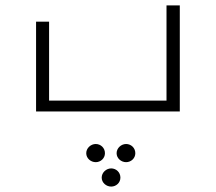

<svg xmlns="http://www.w3.org/2000/svg" viewBox="-20 -411 796 708"><path d="M594 -391V-40H161V-331H113V0H643V-391ZM367 154C367 134 351 120 333 120C315 120 298 135 298 154C298 173 315 187 333 187C351 187 367 173 367 154ZM445 120C427 120 410 135 410 154C410 173 427 187 445 187C463 187 479 173 479 154C479 134 463 120 445 120ZM390 210C372 210 355 225 355 244C355 263 372 277 390 277C408 277 424 263 424 244C424 224 408 210 390 210Z"/></svg>

Font: Sulaf Light
Style: Regular
Weight: 300
Designer: Bandar Raffah (Arabic) and Santiago Orozco (Latin)
Foundry: Caramella and Typemade
Version: Version 1.005;PS 001.005;hotconv 1.0.88;makeotf.lib2.5.64775